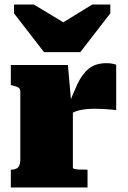

<svg xmlns="http://www.w3.org/2000/svg" viewBox="-20 -831 566 851"><path d="M175 -600H336L469 -772V-811H389L213 -703H309L130 -811H42V-772ZM495 -544V-343Q487 -344 471 -345.5Q455 -347 436.5 -348Q418 -349 401 -349Q383 -349 365.5 -347.5Q348 -346 333 -342.5Q318 -339 305.5 -333Q293 -327 283 -317L278 -350Q302 -413 323 -458Q344 -503 374 -527Q404 -551 452 -551Q468 -551 479.5 -548.5Q491 -546 495 -544ZM28 0V-79H30Q49 -79 59.5 -88.5Q70 -98 70 -125V-426Q70 -434 66.5 -438.5Q63 -443 55.5 -446Q48 -449 36 -452L28 -454V-543H281L296 -372L303 -374V-87Q303 -84 311.5 -82Q320 -80 334 -79.5Q348 -79 364 -79H368V0Z"/></svg>

Font: Roboto Serif 20pt Black
Style: Regular
Weight: 900
Version: Version 1.008